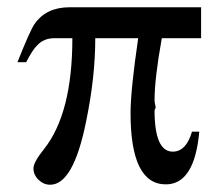

<svg xmlns="http://www.w3.org/2000/svg" viewBox="-20 -490 601 528"><path d="M533 -385H425Q405 -274 405 -214Q405 -210 406.5 -203.5Q408 -197 408 -194Q408 -193 406.5 -190Q405 -187 405 -187Q405 -73 455 -73Q492 -73 508 -128H528Q515 17 436 17Q339 17 339 -179Q339 -241 360 -385H242Q242 -278 217 -157Q182 18 118 18Q100 18 86 4.5Q72 -9 72 -27Q72 -44 101 -80Q179 -178 179 -385H130Q100 -385 82 -365Q70 -354 52 -319H28Q63 -407 75 -424Q107 -470 171 -470H533Z"/></svg>

Font: Klingon pIqaD Mandel
Style: Regular
Weight: 400
Width: 0
Designer: Mike Neff (qa'vaj)
Foundry: Mike Neff and Michael Everson
Version: Version 2.003